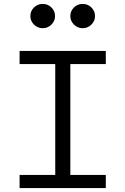

<svg xmlns="http://www.w3.org/2000/svg" viewBox="-20 -960 640 980"><path d="M80 0V-67H262V-633H80V-700H520V-633H339V-67H520V0ZM198 -816Q172 -816 153.5 -834.5Q135 -853 135 -877.9Q135 -903.8 153.4 -921.9Q171.8 -940 198 -940Q224 -940 242.5 -921.9Q261 -903.8 261 -877.9Q261 -853 242.5 -834.5Q224 -816 198 -816ZM402 -816Q376 -816 357.5 -834.5Q339 -853 339 -877.9Q339 -903.8 357.4 -921.9Q375.8 -940 402 -940Q428 -940 446.5 -921.9Q465 -903.8 465 -877.9Q465 -853 446.5 -834.5Q428 -816 402 -816Z"/></svg>

Font: Red Hat Mono VF Light
Style: Regular
Weight: 300
Monospace: yes
Designer: Pentagram, MCKL
Foundry: Pentagram, MCKL
Version: Version 1.023